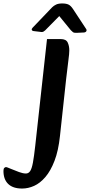

<svg xmlns="http://www.w3.org/2000/svg" viewBox="-152 -921 521 1111"><path d="M-24 170Q-77 170 -104.5 143.5Q-132 117 -132 68Q-132 55 -127 50.5Q-122 46 -118 46Q-113 46 -107.5 48.5Q-102 51 -89 56Q-65 66 -42 74.5Q-19 83 -2 83Q13 83 22.5 69Q32 55 38.5 20Q45 -15 52 -78L120 -695H199Q230 -695 239.5 -675.5Q249 -656 249 -629Q249 -611 244 -574Q239 -537 231 -466L195 -134Q186 -49 163.5 9.5Q141 68 110.5 103.5Q80 139 45.5 154.5Q11 170 -24 170ZM37 -761Q30 -754 32 -748Q34 -742 44 -741L86 -736Q94 -735 99.5 -738Q105 -741 109 -745L191 -828L258 -746Q263 -741 269.5 -735.5Q276 -730 291 -731L334 -733Q344 -734 347.5 -740.5Q351 -747 346 -754L271 -868Q258 -888 244.5 -894.5Q231 -901 208 -901Q186 -901 172.5 -894.5Q159 -888 150 -879Z"/></svg>

Font: Alkatra Medium
Style: Regular
Weight: 500
Designer: Suman Bhandary
Version: Version 1.100;gftools[0.9.22]